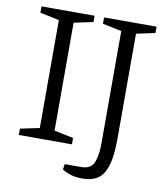

<svg xmlns="http://www.w3.org/2000/svg" viewBox="-85 -679 765 897"><g transform="rotate(10 298.0 -230.5)"><path d="M39 0V-30L130 -49V-561L39 -580V-610H291V-580L200 -561V-49L291 -30V0ZM368 149Q334 149 310.5 141.5Q287 134 270 123L274 97H350Q399 97 412.5 62Q426 27 426 -27V-561L336 -580V-610H585V-580L496 -561V-63Q496 19 481.5 65.5Q467 112 438.5 130.5Q410 149 368 149Z"/></g></svg>

Font: Manuale Light
Style: Regular
Weight: 300
Designer: Eduardo Tunni / Pablo Cosgaya
Foundry: Eduardo Tunni / Pablo Cosgaya
Version: Version 1.002